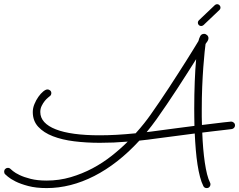

<svg xmlns="http://www.w3.org/2000/svg" viewBox="-69 -893 1165 936"><path d="M955.1 -2.4Q957 1 957 5.9Q957 13.2 951.9 18.6Q946.8 23.9 938.5 23.9Q933.1 23.9 929 21.5Q924.8 19 922.4 14.2Q913.1 -3.9 906 -31Q898.9 -58.1 893.8 -91.3Q888.7 -124.5 885.5 -162.8Q882.3 -201.2 880.4 -242.2Q843.8 -237.3 798.1 -231.4Q752.4 -225.6 693.8 -217.8Q652.8 -211.9 610.4 -207.5Q505.9 -93.8 390.4 -34.9Q274.9 23.9 158.7 23.9Q106.9 23.9 69.1 13.9Q31.2 3.9 6.6 -8.5Q-18.1 -21 -30.5 -31.7Q-43 -42.5 -43.9 -43.5Q-48.8 -48.3 -48.8 -56.2Q-48.8 -64 -43.5 -69.3Q-38.1 -74.7 -30.8 -74.7Q-22.5 -74.7 -17.1 -68.8Q-16.1 -67.9 -5.4 -58.8Q5.4 -49.8 26.6 -39.6Q47.9 -29.3 80.6 -21Q113.3 -12.7 158.2 -12.7Q219.7 -12.7 275.9 -29.3Q332 -45.9 382.1 -72.5Q432.1 -99.1 475.3 -133.3Q518.6 -167.5 553.7 -202.6Q519 -199.7 484.9 -198.2Q450.7 -196.8 417.5 -196.8Q352.1 -196.8 293 -204.1Q233.9 -211.4 189 -228.8Q144 -246.1 117.4 -274.9Q90.8 -303.7 90.8 -346.7Q90.8 -366.2 98.9 -385.7Q106.9 -405.3 118.2 -421.1Q129.4 -437 141.6 -447Q153.8 -457 162.6 -457Q169.4 -457 175.3 -452.1Q181.2 -447.3 181.2 -439Q181.2 -434.6 179.2 -430.4Q177.2 -426.3 173.3 -423.8Q172.4 -422.9 165 -417Q157.7 -411.1 149.4 -401.1Q141.1 -391.1 134.3 -377.2Q127.4 -363.3 127.4 -347.2Q127.4 -319.3 146.7 -298.1Q166 -276.9 202.9 -262.5Q239.7 -248 293.5 -240.7Q347.2 -233.4 416 -233.4Q455.6 -233.4 499.5 -235.8Q543.5 -238.3 592.3 -243.2Q615.7 -269 633.8 -292Q651.9 -314.9 664.6 -333Q685.5 -362.8 708.5 -396.5Q731.4 -430.2 754.2 -464.8Q776.9 -499.5 798.6 -533.4Q820.3 -567.4 839.4 -597.4Q858.4 -627.4 873.5 -652.1Q888.7 -676.8 898.4 -692.9Q901.4 -706.1 907.2 -717Q913.1 -728 926.3 -728Q933.6 -728 940.4 -721.9Q947.3 -715.8 947.3 -706.5Q947.3 -699.7 942.4 -691.9Q937.5 -684.1 933.1 -678.7Q931.6 -669.4 928.5 -639.2Q925.3 -608.9 922.1 -565.2Q918.9 -521.5 916.7 -469Q914.6 -416.5 914.6 -362.8Q914.6 -342.8 914.6 -323.2Q914.6 -303.7 915.5 -283.7Q988.8 -293 1022.5 -296.6Q1056.2 -300.3 1058.1 -300.3Q1064.5 -300.3 1070.6 -295.2Q1076.7 -290 1076.7 -281.7Q1076.7 -274.9 1072 -269.8Q1067.4 -264.6 1060.1 -263.7Q1051.3 -262.7 1039.6 -261.2Q1027.8 -259.8 1010.7 -257.8Q993.7 -255.9 970.7 -253.2Q947.8 -250.5 917 -246.6Q918.5 -206.5 921.6 -169.7Q924.8 -132.8 929.4 -101.1Q934.1 -69.3 940.4 -43.9Q946.8 -18.6 955.1 -2.4ZM689 -254.4Q746.6 -262.2 793.7 -268.3Q840.8 -274.4 878.9 -279.3Q878.4 -300.3 878.2 -321.3Q877.9 -342.3 877.9 -363.8Q877.9 -432.6 880.4 -495.4Q882.8 -558.1 887.2 -604.5Q867.7 -573.7 844 -536.4Q820.3 -499 794.9 -460.2Q769.5 -421.4 743.7 -383.3Q717.8 -345.2 694.3 -312Q682.6 -295.4 670.4 -279.8Q658.2 -264.2 646 -249Q656.7 -250 667.2 -251.5Q677.7 -252.9 689 -254.4ZM900.4 -793.9 978.5 -868.2Q983.4 -872.6 989.7 -872.6Q996.1 -872.6 1001 -867.7Q1005.9 -862.8 1005.9 -856Q1005.9 -849.1 1001 -844.7L922.9 -770.5Q917.5 -766.1 911.6 -766.1Q904.8 -766.1 900.1 -771Q895.5 -775.9 895.5 -782.2Q895.5 -789.1 900.4 -793.9Z"/></svg>

Font: Sacramento
Style: Regular
Weight: 400
Designer: Astigmatic (AOETI)
Foundry: Astigmatic (AOETI)
Version: Version 1.000